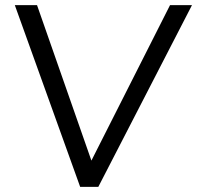

<svg xmlns="http://www.w3.org/2000/svg" viewBox="-20 -732 772 752"><path d="M646 -712H732L365 0H294L38 -712H125L338 -103Z"/></svg>

Font: PRinguin Sans
Style: Italic
Weight: 400
Designer: Vernon Adams
Foundry: Vernon Adams
Version: ""